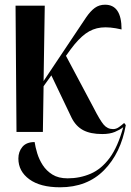

<svg xmlns="http://www.w3.org/2000/svg" viewBox="-20 -560 554 815"><path d="M50 0 46 -536H170L165 -216L300 -418Q327 -459 345.5 -486Q364 -513 382.5 -526.5Q401 -540 426 -540Q496 -540 496 -435Q445 -447 409 -443Q373 -439 343 -417Q313 -395 281 -352L260 -323L377 -103Q404 -50 420 -31Q436 -12 460 -12Q473 -12 485 -20.5Q497 -29 507 -38L514 -29Q493 90 421.5 162.5Q350 235 235 235Q151 235 104.5 201Q58 167 58 113Q58 84 75 63.5Q92 43 127 43Q130 64 138 90.5Q146 117 161.5 141Q177 165 202.5 181Q228 197 267 197Q319 197 364.5 177.5Q410 158 445 111Q480 64 503 -20Q489 -9 467.5 0Q446 9 414 9Q364 9 333 -7.5Q302 -24 284 -60L198 -240L165 -194L162 0Z"/></svg>

Font: Noto Serif Display ExtraCondensed SemiBold
Style: Regular
Weight: 600
Width: 2
Designer: Monotype Design Team
Foundry: Monotype Imaging Inc.
Version: Version 2.009